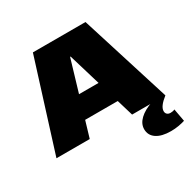

<svg xmlns="http://www.w3.org/2000/svg" viewBox="-201 -885 1280 1299"><g transform="rotate(-30 439.5 -235.5)"><path d="M225 -700H636L856 0H596L432 -548H428L265 0H5ZM254 -299H607V-128H254ZM769 229Q697 229 657 202Q617 175 617 127Q617 85 653 50.5Q689 16 754 -6L856 0Q824 25 808 46.5Q792 68 792 87Q792 102 801.5 111Q811 120 828 120Q847 120 861 113L879 212Q857 219 828.5 224Q800 229 769 229Z"/></g></svg>

Font: Pathway Extreme 28pt Black
Style: Regular
Weight: 900
Designer: Eduardo Rodriguez Tunni
Foundry: Eduardo Rodriguez Tunni
Version: Version 1.001;gftools[0.9.26]